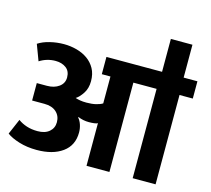

<svg xmlns="http://www.w3.org/2000/svg" viewBox="-116 -979 1225 1117"><g transform="rotate(15 496.0 -420.0)"><path d="M909 -840V-642H992V-538H912V0H774V-538H634V0H496V-257Q491 -253 476 -251Q461 -249 443 -249Q409 -249 378 -262L376 -259Q389 -245 396.5 -222.5Q404 -200 404 -176Q404 -98 346 -56Q288 -14 191 -14Q133 -14 84.5 -29Q36 -44 10 -64L50 -157Q73 -140 102.5 -130.5Q132 -121 168 -121Q213 -121 238.5 -143Q264 -165 264 -200Q264 -238 238 -261.5Q212 -285 166 -285H92V-390H153Q197 -390 225.5 -411Q254 -432 254 -467Q254 -505 228.5 -524Q203 -543 165 -543Q113 -543 69 -515L33 -611Q62 -630 103.5 -640Q145 -650 187 -650Q226 -650 263.5 -640Q301 -630 330 -609.5Q359 -589 376.5 -557.5Q394 -526 394 -482Q394 -439 374 -408.5Q354 -378 333 -365Q344 -361 361 -358Q378 -355 400 -355Q433 -355 457.5 -361Q482 -367 496 -376V-538H444V-642H779V-840Z"/></g></svg>

Font: Mukta ExtraBold
Style: Regular
Weight: 800
Designer: Girish Dalvi and Yashodeep Gholap
Foundry: Ek Type
Version: Version 2.538;PS 1.002;hotconv 16.6.51;makeotf.lib2.5.65220;